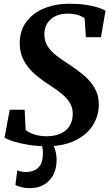

<svg xmlns="http://www.w3.org/2000/svg" viewBox="-20 -772 586 1028"><path d="M228.5 11Q178 11 131.2 3.2Q84.5 -4.5 50.2 -15.5Q16 -26.5 4.5 -35.5L32 -184.5H112L117.5 -75.5Q135 -61.5 164.8 -52Q194.5 -42.5 228 -42.5Q261.5 -42.5 287.5 -50.5Q313.5 -58.5 331.8 -73.8Q350 -89 359.5 -111Q369 -133 369.5 -161Q370 -193 355.5 -218.8Q341 -244.5 312.5 -268.2Q284 -292 242.5 -318.5Q211.5 -338 183.5 -360.5Q155.5 -383 133.2 -409.5Q111 -436 98.5 -468.2Q86 -500.5 85.5 -539Q85.5 -607.5 120.8 -655Q156 -702.5 216.5 -727.2Q277 -752 351 -752Q401.5 -752 439.8 -746.2Q478 -740.5 504.2 -732Q530.5 -723.5 545 -714.5L520.5 -573H440L433 -674Q418.5 -685.5 395 -692.2Q371.5 -699 341 -699Q305.5 -699 277.8 -686Q250 -673 233.8 -648Q217.5 -623 217.5 -588.5Q217.5 -553.5 233.8 -526.5Q250 -499.5 281.2 -475Q312.5 -450.5 356 -423Q395.5 -397.5 430.2 -367.8Q465 -338 487 -300.2Q509 -262.5 509 -213Q509 -151 476.5 -100.2Q444 -49.5 381.2 -19.2Q318.5 11 228.5 11ZM228 -15.5 255.5 -13.5Q266 1 274.5 27.8Q283 54.5 283 86Q283 128 266.5 161.8Q250 195.5 217.5 215.5Q185 235.5 138 235.5Q118 235.5 96.8 230.8Q75.5 226 62.5 218L72.5 140Q79 143.5 92 146.2Q105 149 119 149Q160 149 184.2 126.2Q208.5 103.5 209.5 56Q210.5 30 206 13.8Q201.5 -2.5 197.5 -13.5Z"/></svg>

Font: Merriweather 36pt
Style: Bold Italic
Weight: 700
Italic angle: -7.8°
Version: Version 2.101